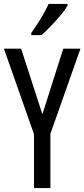

<svg xmlns="http://www.w3.org/2000/svg" viewBox="-20 -963 432 983"><path d="M197 -378 304 -714H392L238 -278V0H154V-276L0 -714H88ZM326 -934Q314 -913 290 -884.5Q266 -856 239.5 -828.5Q213 -801 192 -783H140V-794Q198 -876 229 -943H326Z"/></svg>

Font: Noto Sans Thai ExtCond
Style: Regular
Weight: 400
Width: 2
Designer: Monotype Design Team
Foundry: Monotype Imaging Inc.
Version: Version 2.002; ttfautohint (v1.8.4.7-5d5b)